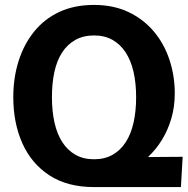

<svg xmlns="http://www.w3.org/2000/svg" viewBox="-20 -760 763 780"><path d="M362 0Q254 0 181 -47.5Q108 -95 71 -177.5Q34 -260 34 -365Q34 -444 55.5 -512Q77 -580 118.5 -631.5Q160 -683 221 -711.5Q282 -740 362 -740Q441 -740 502 -711Q563 -682 605 -632Q647 -582 668.5 -517Q690 -452 690 -381Q690 -326 676 -278.5Q662 -231 638 -192Q614 -153 583 -124V-122L722 -123L715 0ZM362 -113Q405 -113 437 -131Q469 -149 490.5 -182Q512 -215 522.5 -261.5Q533 -308 533 -365Q533 -422 522.5 -468Q512 -514 490.5 -547Q469 -580 437 -598Q405 -616 362 -616Q319 -616 286.5 -598Q254 -580 232.5 -547Q211 -514 201 -468Q191 -422 191 -365Q191 -308 201.5 -261.5Q212 -215 233.5 -182Q255 -149 287 -131Q319 -113 362 -113Z"/></svg>

Font: Murecho Thin SemiBold
Style: Regular
Weight: 600
Version: Version 1.010